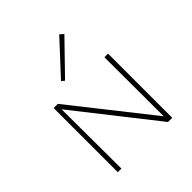

<svg xmlns="http://www.w3.org/2000/svg" viewBox="-190 -838 973 973"><g transform="rotate(-45 296.0 -352.0)"><path d="M240 -517 224 -530 385 -704 405 -687ZM491 -460V0H461L125 -427L127 0H101V-460H131L466 -36L465 -460Z"/></g></svg>

Font: Ysabeau SC Extralight
Style: Regular
Weight: 200
Designer: Christian Thalmann (Catharsis Fonts)
Version: Version 0.003